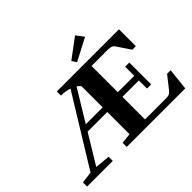

<svg xmlns="http://www.w3.org/2000/svg" viewBox="-174 -1150 1436 1436"><g transform="rotate(-45 544.0 -431.5)"><path d="M623 -710.4 598.6 -747.6 754.4 -863.3 799.8 -803.2ZM18.1 0V-43.9L110.4 -55.7L448.7 -606Q409.2 -619.1 361.3 -619.1V-663.1H1018.6V-484.9H981L907.7 -593.8Q899.9 -604.5 887.5 -609.4Q875 -614.3 847.7 -614.3H679.7V-336.4H853.5V-432.6H897.5V-201.2H853.5V-287.6H679.7V-48.8H904.3Q925.3 -48.8 936.8 -54.4Q948.2 -60.1 960.9 -76.2L1037.6 -173.3H1075.2L1056.6 0H437.5V-43.9L519.5 -52.2V-287.6H311.5L170.4 -55.2L290 -43.9V0ZM519.5 -560.5Q507.8 -575.7 492.2 -585.4L340.8 -336.4H519.5Z"/></g></svg>

Font: Elstob 6pt
Style: Bold
Weight: 700
Designer: Peter S. Baker
Version: Version 1.015